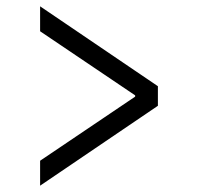

<svg xmlns="http://www.w3.org/2000/svg" viewBox="-20 -636 640 608"><path d="M107 -48V-127L408 -330V-334L107 -537V-616L480 -363V-301Z"/></svg>

Font: Source Code Pro
Style: Regular
Weight: 400
Monospace: yes
Designer: Paul D. Hunt, Teo Tuominen
Foundry: Adobe Systems Incorporated
Version: Version 1.018;hotconv 1.0.116;makeotfexe 2.5.65601